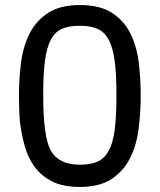

<svg xmlns="http://www.w3.org/2000/svg" viewBox="-20 -730 632 760"><path d="M59 -247Q57 -270 56 -297Q55 -324 55 -353Q55 -419 63.5 -483.5Q72 -548 97.5 -598Q123 -648 170.5 -679Q218 -710 296 -710Q377 -710 425 -678Q473 -646 497.5 -595Q522 -544 529.5 -480Q537 -416 537 -353Q537 -287 529 -222Q521 -157 495.5 -105.5Q470 -54 422.5 -22Q375 10 296 10Q230 10 187 -11.5Q144 -33 117.5 -69Q91 -105 78 -151.5Q65 -198 59 -247ZM181 -134Q213 -78 296 -78Q338 -78 365.5 -90Q393 -102 410 -132.5Q427 -163 434 -216.5Q441 -270 441 -353Q441 -435 434 -488.5Q427 -542 410 -573Q393 -604 365.5 -616Q338 -628 296 -628Q254 -628 226.5 -616.5Q199 -605 182 -574Q165 -543 158 -490Q151 -437 151 -353Q151 -189 181 -134Z"/></svg>

Font: Baumans
Style: Regular
Weight: 400
Designer: Henadij Zarechnjuk
Foundry: Cyreal (www.cyreal.org)
Version: Version 001.002